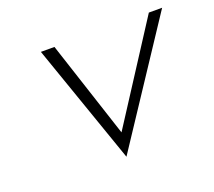

<svg xmlns="http://www.w3.org/2000/svg" viewBox="-81 -555 695 625"><g transform="rotate(-20 267.0 -243.0)"><path d="M114 -451 259 -35 534 -451H488L271 -115L161 -451Z"/></g></svg>

Font: Charger Sport
Style: HLNrwObl
Weight: 100
Designer: Jasper
Foundry: Cannot Into Space Fonts
Version: Version 1.1